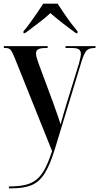

<svg xmlns="http://www.w3.org/2000/svg" viewBox="-20 -786 537 1040"><path d="M28 224Q81 224 117 215.5Q153 207 178.5 186Q204 165 223.5 128Q243 91 262 32L59 -474Q46 -506 37.5 -516Q29 -526 10 -526H1V-536H238V-526H229Q199 -526 187 -519Q175 -512 175 -497Q175 -487 179 -473Q183 -459 189 -442L267 -232Q277 -203 284 -184Q291 -165 296.5 -148.5Q302 -132 308 -112Q315 -137 323 -165Q331 -193 339 -219L408 -443Q418 -480 418 -495Q418 -511 407.5 -518.5Q397 -526 369 -526H335V-536H497V-526H492Q462 -526 449 -512Q436 -498 422 -454L277 22Q250 110 220.5 155.5Q191 201 149.5 217.5Q108 234 45 234H28ZM107 -616Q123 -635 142.5 -661.5Q162 -688 181 -716Q200 -744 214 -766H292Q307 -744 325.5 -716Q344 -688 364 -661.5Q384 -635 400 -616V-606H392Q374 -619 348.5 -638Q323 -657 297.5 -677.5Q272 -698 253 -715Q223 -687 184 -658Q145 -629 115 -606H107Z"/></svg>

Font: Noto Serif Display Condensed SemiBold
Style: Regular
Weight: 600
Width: 3
Designer: Monotype Design Team
Foundry: Monotype Imaging Inc.
Version: Version 2.009